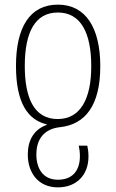

<svg xmlns="http://www.w3.org/2000/svg" viewBox="-20 -559 501 829"><path d="M230 -539C108 -539 49 -440 49 -274C49 -115 100 -41 182 -22V-20C126 0 100 47 100 108C100 188 146 250 230 250C309 250 362 198 362 117C362 99 360 84 357 70H320C323 84 325 98 325 115C325 181 290 217 230 217C166 217 137 169 137 108C137 40 172 -3 240 -10C349 -22 413 -105 413 -273C413 -439 350 -539 230 -539ZM230 -505C329 -505 374 -417 374 -273C374 -130 326 -45 229 -45C126 -45 87 -138 87 -274C87 -421 132 -505 230 -505Z"/></svg>

Font: Noto Sans Georgian Condensed ExtraLight
Style: Regular
Weight: 200
Width: 3
Designer: Monotype Design Team, Akaki Razmadze
Foundry: Google LLC
Version: Version 2.005